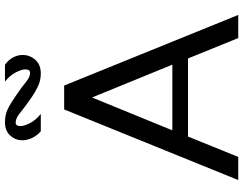

<svg xmlns="http://www.w3.org/2000/svg" viewBox="-123 -855 978 772"><g transform="rotate(-90 366.0 -469.0)"><path d="M28 0 312 -700H408L692 0H599L517 -202H203L121 0ZM228 -265H492L360 -588ZM224 -794Q206 -810 197 -829.5Q188 -849 188 -868Q188 -896 207 -917Q226 -938 261 -938Q290 -938 313 -927Q336 -916 366 -895Q400 -872 421 -854.5Q442 -837 459 -837Q473 -837 473 -856Q473 -871 461 -894.5Q449 -918 424 -938H492Q512 -923 521.5 -904.5Q531 -886 531 -867Q531 -838 511.5 -816Q492 -794 457 -794Q429 -794 405.5 -805Q382 -816 359 -832Q320 -859 298.5 -877Q277 -895 259 -895Q245 -895 245 -876Q245 -861 257 -837.5Q269 -814 294 -794Z"/></g></svg>

Font: Panamera Medium
Style: Regular
Weight: 500
Designer: Bastien Sozeau
Foundry: NBR — Bastien Sozeau
Version: Version 3.002; ttfautohint (v1.8.4.7-5d5b);gftools[0.9.33]